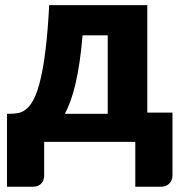

<svg xmlns="http://www.w3.org/2000/svg" viewBox="-20 -538 688 728"><path d="M634 -111V126Q634 146 621.8 158Q609.5 170 590.5 170H493V0H147.5V128Q147.5 136 145 143.5Q142.5 151 137.2 157Q132 163 124 166.5Q116 170 105 170H6.5V-106.5H19Q36 -106.5 52.2 -110.2Q68.5 -114 83.2 -127.5Q98 -141 110.8 -167.5Q123.5 -194 134.2 -239.8Q145 -285.5 153.2 -353.8Q161.5 -422 166.5 -518.5H538.5V-111ZM388.5 -106.5V-404H293Q288.5 -349 281.8 -303.5Q275 -258 266.5 -221.5Q258 -185 247.8 -156.5Q237.5 -128 226 -106.5Z"/></svg>

Font: Lato
Style: Regular
Weight: 900
Designer: Lukasz Dziedzic with Adam Twardoch and Botio Nikoltchev
Foundry: tyPoland Lukasz Dziedzic
Version: Version 2.010; 2014-09-01; http://www.latofonts.com/; ttfaut